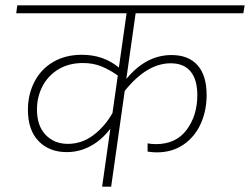

<svg xmlns="http://www.w3.org/2000/svg" viewBox="-20 -702 940 722"><path d="M455 -405Q529 -495 625 -495Q689 -495 723 -456.5Q757 -418 757 -345Q757 -286 735 -237Q713 -188 670.5 -158.5Q628 -129 569 -129Q553 -129 535 -132V-163Q551 -160 566 -160Q642 -160 682 -214Q722 -268 722 -344Q722 -403 696.5 -433.5Q671 -464 622 -464Q532 -464 449 -360L398 0H364L395 -218Q363 -176 321 -153Q279 -130 231 -130Q165 -130 125 -171.5Q85 -213 85 -289Q85 -347 109.5 -394.5Q134 -442 180 -469Q226 -496 288 -496Q369 -496 427 -448L456 -652H41L45 -682H900L895 -652H490ZM403 -277 423 -418Q392 -440 361 -452.5Q330 -465 292 -465Q239 -465 200 -441.5Q161 -418 140 -378Q119 -338 119 -290Q119 -229 151.5 -195Q184 -161 235 -161Q288 -161 331.5 -194Q375 -227 403 -277Z"/></svg>

Font: FiraGO UltraLight
Style: Italic
Weight: 200
Italic angle: -8°
Designer: bBox Type GmbH
Foundry: bBox Type GmbH
Version: Version 1.001